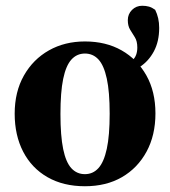

<svg xmlns="http://www.w3.org/2000/svg" viewBox="-20 -632 591 667"><path d="M275 15Q200 15 145 -16.5Q90 -48 60.5 -105Q31 -162 31 -237Q31 -313 63 -369.5Q95 -426 150 -457Q205 -488 275 -488Q348 -488 402.5 -457Q457 -426 488.5 -370Q520 -314 520 -238Q520 -162 489 -105Q458 -48 403.5 -16.5Q349 15 275 15ZM275 -27Q303 -27 322 -48Q341 -69 351 -115Q361 -161 361 -237Q361 -313 351 -359Q341 -405 322 -425.5Q303 -446 275 -446Q247 -446 228 -425Q209 -404 199.5 -358Q190 -312 190 -236Q190 -160 199.5 -114Q209 -68 228 -47.5Q247 -27 275 -27ZM396 -376V-405Q424 -408 440.5 -423Q457 -438 457 -467Q457 -489 448.5 -502.5Q440 -516 432 -529Q424 -542 424 -562Q424 -583 438.5 -597.5Q453 -612 474 -612Q487 -612 497.5 -609Q508 -606 519 -598Q526 -584 529.5 -568.5Q533 -553 533 -535Q533 -488 514.5 -453.5Q496 -419 465 -399Q434 -379 396 -376Z"/></svg>

Font: Source Serif 4 36pt
Style: Bold
Weight: 700
Designer: Frank Grießhammer
Foundry: Adobe Systems Incorporated
Version: Version 4.004;hotconv 1.0.116;makeotfexe 2.5.65601